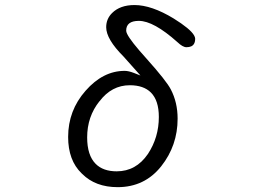

<svg xmlns="http://www.w3.org/2000/svg" viewBox="-20 -735 1040 769"><path d="M378.4 -329.1Q427.2 -393.6 500 -393.6Q555.2 -393.6 584.5 -364.3Q616.2 -332.5 616.2 -266.6Q616.2 -184.6 572.3 -118.2Q524.9 -48.8 447.3 -48.8Q393.1 -48.8 363.3 -78.6Q329.1 -112.8 329.1 -184.6Q329.1 -268.1 378.4 -329.6ZM485.4 -612.3Q485.4 -651.4 536.1 -651.4Q595.2 -651.4 690.4 -566.4Q711.9 -545.9 726.6 -545.9Q749 -545.9 756.8 -559.1Q761.7 -566.9 761.7 -580.1Q761.7 -585.4 757.3 -593.3Q742.2 -619.6 675.3 -661.1Q586.9 -714.8 518.6 -714.8Q460.9 -714.8 428.7 -682.6Q405.3 -659.2 405.3 -626Q405.3 -578.1 474.6 -508.8L542.5 -432.6L516.1 -442.9Q494.6 -451.2 479.5 -451.2Q392.6 -451.2 322.8 -371.6Q252.9 -292.5 252.9 -186.5Q252.9 -92.8 306.6 -41L309.1 -38.6Q362.3 14.6 451.2 14.6Q559.1 14.6 625.5 -68.8Q691.4 -151.9 691.4 -259.8Q691.4 -324.7 664.1 -377Q646.5 -411.1 567.4 -499.5Q502.4 -571.3 489.3 -599.1Q485.4 -606.9 485.4 -612.3Z"/></svg>

Font: YuPearl-Light
Style: Light
Weight: 300
Designer: Max Yao
Foundry: Max-Everyday
Version: Version 1.011; ttfautohint (v1.8.3)